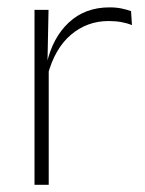

<svg xmlns="http://www.w3.org/2000/svg" viewBox="-20 -514 404 534"><path d="M112.5 -305 99.5 -334 110 -337.5Q126.5 -409.5 171.5 -451.5Q216.5 -493.5 284.5 -493.5Q304 -493.5 319 -490.2Q334 -487 344.5 -483L347 -444Q334.5 -449.5 318 -452.5Q301.5 -455.5 282 -455.5Q222.5 -455.5 177.5 -417.5Q132.5 -379.5 112.5 -305ZM76 0V-486.5H115L112 -338L115.5 -334.5V0Z"/></svg>

Font: Anek Odia Medium ExtraLight
Style: Regular
Weight: 250
Version: Version 1.003